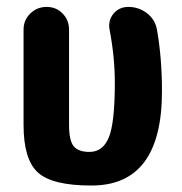

<svg xmlns="http://www.w3.org/2000/svg" viewBox="-20 -540 540 569"><path d="M360.4 -519.5Q391.6 -519.5 416 -500.5Q440.4 -481.4 445.3 -451.2Q460 -368.2 460 -269.5Q460 10.7 250 9.8Q134.8 9.8 92.3 -28.8Q49.8 -67.4 49.8 -169.9V-452.1Q49.8 -480.5 69.8 -500Q89.8 -519.5 118.2 -519.5Q146.5 -519.5 165.5 -500Q184.6 -480.5 184.6 -452.1V-169.9Q184.6 -124 198.2 -106.9Q211.9 -89.8 245.1 -89.8Q285.2 -89.8 302.7 -133.3Q320.3 -176.8 320.3 -294.9Q320.3 -371.1 304.7 -452.1Q299.8 -479.5 316.4 -499.5Q333 -519.5 360.4 -519.5Z"/></svg>

Font: Rounded-X Mgen+ 1mn bold
Style: Bold
Weight: 700
Designer: [Source Han Sans]
Ryoko NISHIZUKA  (kana & ideographs); Paul D. Hunt (Latin, Greek & Cyrillic); Wenlong ZHANG  (bopomofo
Version: Version 1.059.20150602